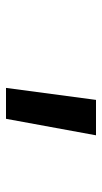

<svg xmlns="http://www.w3.org/2000/svg" viewBox="130 -900 340 640"><g transform="rotate(90 300.0 -580.0)"><path d="M273 -430 313 -730H431L376 -430Z"/></g></svg>

Font: JetBrains Mono NL SemiBold
Style: Italic
Weight: 600
Italic angle: -9°
Monospace: yes
Designer: Philipp Nurullin, Konstantin Bulenkov
Foundry: JetBrains
Version: Version 2.305; ttfautohint (v1.8.4.7-5d5b)